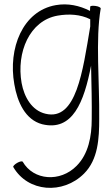

<svg xmlns="http://www.w3.org/2000/svg" viewBox="-20 -569 523 898"><path d="M402 -538C402 -535 401 -528 401 -518C352 -543 297 -555 241 -545C86 -518 17 -343 47 -175C61 -92 98 -9 177 12C320 47 373 -92 406 -262C408 -174 410 -81 409 -12C409 68 394 151 338 207C262 284 137 276 86 187C83 184 72 186 60 193C48 200 40 209 42 212C110 330 274 342 373 243C439 177 444 79 444 -13C446 -185 426 -385 451 -529C452 -533 442 -539 428 -541C414 -543 403 -542 402 -538ZM193 -37C129 -52 93 -115 81 -181C56 -324 118 -473 250 -496C302 -505 356 -502 402 -479C402 -468 402 -457 402 -445C367 -236 337 -2 193 -37Z"/></svg>

Font: Nupuram Condensed Thin
Style: Regular
Weight: 100
Width: 3
Designer: Santhosh Thottingal (santhosh.thottingal@gmail.com)
Foundry: SMC
Version: Version 1.000